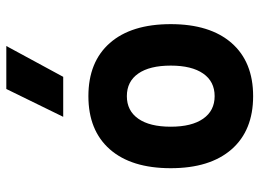

<svg xmlns="http://www.w3.org/2000/svg" viewBox="-130 -706 845 626"><g transform="rotate(-90 293.0 -392.5)"><path d="M293 9.8Q181.2 9.8 119.6 -60.5Q58.1 -130.9 58.1 -258.8Q58.1 -387.2 119.6 -457.3Q181.2 -527.3 293 -527.3Q404.8 -527.3 466.3 -457.3Q527.8 -387.2 527.8 -258.8Q527.8 -130.9 466.3 -60.5Q404.8 9.8 293 9.8ZM293 -115.7Q340.8 -115.7 366.7 -153.1Q392.6 -190.4 392.6 -258.8Q392.6 -327.6 366.7 -364.7Q340.8 -401.9 293 -401.9Q245.6 -401.9 219.5 -364.7Q193.4 -327.6 193.4 -258.8Q193.4 -190.4 219.5 -153.1Q245.6 -115.7 293 -115.7ZM225.6 -609.4 316.4 -794.9H456.5L356 -609.4Z"/></g></svg>

Font: Cascadia Mono
Style: Bold
Weight: 700
Monospace: yes
Designer: Aaron Bell
Foundry: Saja Typeworks
Version: Version 2404.023; ttfautohint (v1.8.4)